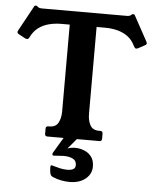

<svg xmlns="http://www.w3.org/2000/svg" viewBox="-59 -722 812 997"><g transform="rotate(5 346.5 -223.5)"><path d="M565 -660Q570 -660 575.5 -661.5Q581 -663 587 -669Q590 -672 595 -672Q602 -672 605 -664L675 -536Q678 -530 678 -528Q678 -521 671 -517L634 -497Q631 -496 629 -495.5Q627 -495 625.2 -495Q620 -495 615.4 -502L612 -508Q598 -538 574.5 -555.5Q551 -573 520.5 -581Q490 -589 454 -589H411V-136Q411 -102 424 -77.5Q437 -53 471 -53H477Q490 -53 490 -40V-13Q490 0 477 0H206Q193 0 193 -13V-40Q193 -53 206 -53H211Q245 -53 258 -77.5Q271 -102 271 -136V-589H228Q193 -589 162.5 -581Q132 -573 108.5 -555.5Q85 -538 70 -508L67 -502Q62 -495 56.8 -495Q56 -495 53.5 -495.5Q51 -496 48 -497L11 -517Q4 -521 4 -528Q4 -530 7 -536L77 -664Q80 -672 87 -672Q92 -672 95 -669Q101 -663 107 -661.5Q113 -660 117 -660ZM306 -26Q308 -31 312 -33Q316 -35 321 -35H367Q379 -35 379 -27Q379 -23 375 -18L315 53Q333 46 356 46Q379 46 402 55Q425 64 440 83.5Q455 103 455 135Q455 174 423.5 199.5Q392 225 341 225Q321 225 298.5 221Q276 217 253 207Q240 202 237.5 186Q235 170 235 157Q235 147 241 147Q243 147 245.5 147.5Q248 148 249 149Q265 154 285 158.5Q305 163 324 163Q342 163 354 157Q366 151 366 135Q366 112 347 102.5Q328 93 299 93Q286 93 273 94.5Q260 96 248 96Q240 96 240 89Q240 87 240.5 85Q241 83 242 81Z"/></g></svg>

Font: Young Serif Light
Style: Regular
Weight: 300
Designer: Bastien Sozeau
Foundry: NBR — Bastien Sozeau
Version: Version 5.001